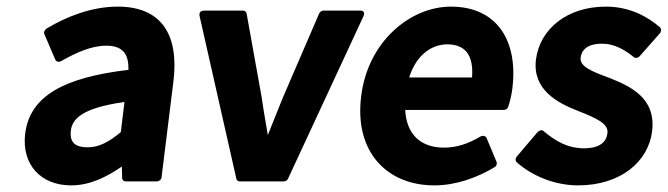

<svg xmlns="http://www.w3.org/2000/svg" viewBox="-20 -536 2017 580"><path d="M56 -132C45 -39 103 24 195 24C251 24 302 -1 348 -33L349 2C349 8 354 12 360 12H454C459 12 467 8 468 0L504 -291C521 -432 467 -516 336 -516C255 -516 180 -485 121 -450C116 -447 111 -439 114 -433L147 -356C150 -349 158 -348 164 -351C210 -377 256 -398 301 -398C355 -398 369 -368 368 -325C173 -302 70 -246 56 -132ZM194 -141C198 -178 230 -210 356 -228L345 -137C309 -107 279 -91 245 -91C208 -91 190 -105 194 -141Z M694 4C695 8 698 12 704 12H837C842 12 848 9 850 4L1078 -487C1086 -505 1068 -504 1068 -504H957C952 -504 946 -500 944 -495L834 -240C819 -203 805 -167 789 -128C783 -165 776 -202 771 -239L725 -495C724 -500 720 -504 714 -504H597C578 -504 583 -487 583 -487Z M1071 -245C1050 -77 1149 24 1292 24C1357 24 1421 1 1474 -31C1480 -34 1482 -41 1480 -47L1450 -119C1447 -126 1438 -127 1432 -124C1395 -102 1360 -90 1321 -90C1252 -90 1208 -129 1204 -204H1502C1507 -204 1513 -207 1515 -213C1520 -227 1525 -247 1528 -270C1545 -411 1483 -516 1342 -516C1220 -516 1091 -411 1071 -245ZM1216 -302C1237 -369 1283 -402 1331 -402C1386 -402 1411 -369 1406 -302Z M1541 -63C1537 -58 1536 -50 1541 -46C1586 -5 1656 24 1726 24C1855 24 1939 -48 1950 -140C1962 -241 1883 -276 1820 -301C1766 -321 1731 -335 1734 -362C1737 -385 1754 -404 1799 -404C1834 -404 1864 -388 1894 -364C1898 -360 1907 -360 1912 -366L1974 -436C1978 -441 1978 -450 1973 -454C1936 -486 1882 -516 1810 -516C1695 -516 1611 -450 1599 -356C1588 -265 1664 -225 1726 -201C1779 -180 1819 -163 1815 -134C1812 -108 1793 -88 1744 -88C1698 -88 1661 -107 1622 -140C1617 -145 1609 -142 1604 -137Z"/></svg>

Font: Falling Sky
Style: BdObl
Weight: 700
Designer: Paul D. Hunt
Foundry: Adobe Systems Incorporated
Version: Version 1.02